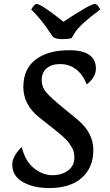

<svg xmlns="http://www.w3.org/2000/svg" viewBox="-20 -938 556 971"><path d="M283 -614Q241 -614 216 -592.5Q191 -571 191 -534Q191 -497 215.5 -469Q240 -441 299 -393Q358 -345 372 -333Q452 -267 452 -179Q452 -91 394 -39Q336 13 229 13Q149 13 95.5 -17.5Q42 -48 42 -106Q42 -147 90 -195Q107 -123 151.5 -87.5Q196 -52 244.5 -52Q293 -52 324.5 -76Q356 -100 356 -139Q356 -173 343.5 -192.5Q331 -212 324 -221.5Q317 -231 297 -248.5Q277 -266 266.5 -274.5Q256 -283 226 -306.5Q196 -330 181 -342Q98 -407 98 -498Q98 -589 160 -636.5Q222 -684 330 -684Q465 -684 465 -591Q465 -547 419 -511Q377 -614 283 -614ZM165 -918Q188 -918 301 -828Q436 -918 460 -918Q473 -918 487 -890Q391 -819 363 -779Q353 -765 342 -745Q325 -740 294 -740Q263 -740 248 -751Q246 -753 235.5 -769Q225 -785 213 -802Q177 -852 138 -890Q154 -918 165 -918Z"/></svg>

Font: Paprika
Style: Regular
Weight: 400
Designer: Eduardo Rodriguez Tunni
Foundry: Eduardo Rodriguez Tunni
Version: Version 1.001